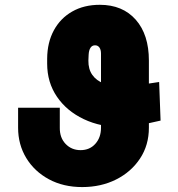

<svg xmlns="http://www.w3.org/2000/svg" viewBox="-20 -757 731 787"><path d="M632.3 -420.9 638.2 -262.7Q586.4 -251 558.8 -245.1Q531.2 -239.3 515.4 -237.3Q499.5 -235.4 482.9 -235.4Q393.6 -235.4 323.5 -268.6Q253.4 -301.8 213.4 -360.6Q173.3 -419.4 173.3 -496.1V-516.6Q173.8 -583 200.7 -632.6Q227.5 -682.1 275.9 -709.7Q324.2 -737.3 389.2 -737.3Q482.4 -737.3 536.4 -676.3Q590.3 -615.2 590.3 -508.8V-233.4Q590.3 -162.1 554 -107.2Q517.6 -52.2 455.8 -21.2Q394 9.8 316.9 9.8Q239.7 9.8 180.4 -22.2Q121.1 -54.2 87.6 -109.4Q54.2 -164.6 54.2 -233.4V-315.4H225.1V-233.4Q224.6 -192.4 249 -167Q273.4 -141.6 310.1 -141.6Q347.7 -141.6 370.8 -167.5Q394 -193.4 394 -233.4V-537.1Q394 -553.2 387.5 -562.3Q380.9 -571.3 369.6 -571.3Q357.4 -571.3 350.8 -561Q344.2 -550.8 343.3 -532.2L342.3 -508.8Q341.8 -473.6 358.4 -450Q375 -426.3 406.7 -414.3Q438.5 -402.3 482.9 -402.3Q495.1 -402.3 499 -402.1Q502.9 -401.9 512.2 -403.1Q521.5 -404.3 548.1 -408.2Q574.7 -412.1 632.3 -420.9Z"/></svg>

Font: Inter 20pt Black
Style: Regular
Weight: 900
Version: Version 4.001;git-66647c0bb